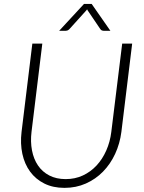

<svg xmlns="http://www.w3.org/2000/svg" viewBox="-20 -924 716 953"><path d="M306 -35Q352.5 -35 391.2 -53Q430 -71 459.2 -102.5Q488.5 -134 507.5 -177Q526.5 -220 532.5 -269.5L586.5 -707.5H636L582.5 -269.5Q575 -211 551.5 -160.2Q528 -109.5 491.2 -72Q454.5 -34.5 406 -13Q357.5 8.5 300 8.5Q243 8.5 200 -13Q157 -34.5 129.5 -72Q102 -109.5 91 -160.2Q80 -211 87 -269.5L140.5 -707.5H190L136.5 -270Q130.5 -220.5 138.8 -177.5Q147 -134.5 168.5 -102.8Q190 -71 224.8 -53Q259.5 -35 306 -35ZM528 -771H495Q491.5 -771 486.8 -772.5Q482 -774 478 -779.5L415 -872.5Q414 -874 413.5 -875.2Q413 -876.5 412.5 -878L408.5 -872.5L324.5 -779.5Q319 -774 314 -772.5Q309 -771 305.5 -771H273.5L397 -904.5H435Z"/></svg>

Font: Lato 2
Style: Italic
Weight: 300
Italic angle: -7°
Designer: Lukasz Dziedzic with Adam Twardoch and Botio Nikoltchev
Foundry: tyPoland Lukasz Dziedzic
Version: Version 2.015; 2015-08-06; http://www.latofonts.com/